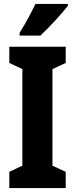

<svg xmlns="http://www.w3.org/2000/svg" viewBox="-20 -950 379 970"><path d="M323 -921V-930H159C138 -886 112 -837 79 -784V-770H184C232 -815 296 -885 323 -921ZM312 0V-82L245 -113V-601L312 -632V-714H27V-632L93 -601V-113L27 -82V0Z"/></svg>

Font: Noto Sans Georgian ExtraCondensed ExtraBold
Style: Regular
Weight: 800
Width: 2
Designer: Monotype Design Team, Akaki Razmadze
Foundry: Google LLC
Version: Version 2.005